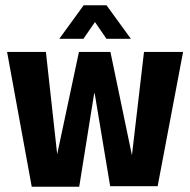

<svg xmlns="http://www.w3.org/2000/svg" viewBox="-20 -710 724 732"><path d="M342 -626 386 -562H479L386 -690H299L206 -562H298ZM529 -512 483 -118 401 -512H281L198 -122L155 -512H7L101 2H282L339 -354H341L400 0H581L678 -512Z"/></svg>

Font: Decalotype
Style: Bold
Weight: 700
Designer: Alfredo Marco Pradil
Foundry: Alfredo Marco Pradil
Version: Version 1.0